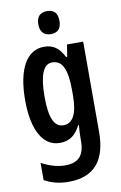

<svg xmlns="http://www.w3.org/2000/svg" viewBox="-106 -811 697 1109"><g transform="rotate(-10 243.0 -256.5)"><path d="M252 -753C210 -753 189 -730 189 -685C189 -641 212 -618 252 -618C292 -618 313 -641 313 -685C313 -729 294 -753 252 -753ZM198 -553C98 -553 38 -452 38 -268C38 -90 96 10 194 10C250 10 286 -16 315 -73H319C316 -46 315 -15 315 7V20C315 110 274 143 201 143C158 143 114 131 63 104V205C105 228 149 240 204 240C360 240 427 148 427 -15V-543H332L321 -473H314C285 -531 250 -553 198 -553ZM229 -456C289 -456 315 -401 315 -276V-249C315 -140 287 -87 231 -87C178 -87 152 -143 152 -267C152 -392 177 -456 229 -456Z"/></g></svg>

Font: Noto Sans Georgian ExtraCondensed SemiBold
Style: Regular
Weight: 600
Width: 2
Designer: Monotype Design Team, Akaki Razmadze
Foundry: Google LLC
Version: Version 2.005